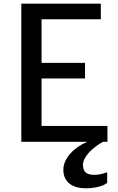

<svg xmlns="http://www.w3.org/2000/svg" viewBox="-20 -763 634 1033"><path d="M94.7 0H449.2C377.9 30.3 319.8 89.4 320.8 152.3C321.8 219.2 372.6 250 440.9 250C481.9 250 528.8 242.2 556.6 221.2V163.6C535.2 171.9 510.7 177.7 488.8 177.7C454.6 177.7 427.2 168.5 426.3 126.5C425.3 81.5 476.1 32.2 533.7 0H558.1V-85.4H203.6V-340.8H437.5V-424.8H203.6V-659.2H522.5V-743.2H94.7Z"/></svg>

Font: Merriweather Sans
Style: Regular
Weight: 400
Designer: Eben Sorkin ( eben@eyebytes.com )
Foundry: Eben Sorkin
Version: Version 1.003